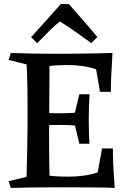

<svg xmlns="http://www.w3.org/2000/svg" viewBox="-20 -919 617 939"><path d="M385 -371V-302Q350 -305 325.5 -306.5Q301 -308 270 -308Q246 -308 219.5 -307Q193 -306 160 -304V-369Q196 -367 221 -366Q246 -365 270 -365Q302 -365 326.5 -366.5Q351 -368 385 -371ZM418 -458Q416 -428 415 -396Q414 -364 414 -332Q414 -299 415 -268Q416 -237 418 -216H368L344 -316V-358L368 -458ZM541 0Q497 -2 425 -2.5Q353 -3 261 -3Q142 -3 33 0L22 -33L110 -54Q112 -135 113.5 -216Q115 -297 115 -376Q115 -439 114 -496Q113 -553 110 -604L22 -626L33 -660Q83 -658 138 -657Q193 -656 247 -656Q296 -656 352 -656.5Q408 -657 456.5 -658Q505 -659 530 -660Q527 -607 524.5 -557.5Q522 -508 522 -470H469L450 -580Q419 -591 383 -596Q347 -601 309 -601Q288 -601 266.5 -600Q245 -599 222 -596Q222 -501 221 -419Q220 -337 220 -263Q220 -217 220.5 -164Q221 -111 222 -60Q244 -57 266.5 -56Q289 -55 311 -55Q351 -55 389 -60Q427 -65 458 -76L479 -193H532Q532 -148 534.5 -99.5Q537 -51 541 0ZM317 -899Q350 -861 384 -822.5Q418 -784 456 -738L427 -708Q383 -739 346 -765.5Q309 -792 273 -814Q246 -793 219.5 -766.5Q193 -740 162 -708L132 -737Q169 -778 205.5 -818.5Q242 -859 277 -899Z"/></svg>

Font: Ruwudu Medium
Style: Regular
Weight: 500
Designer: Becca Hirsbrunner Spalinger
Foundry: SIL International
Version: Version 3.000